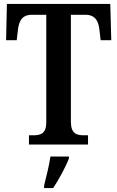

<svg xmlns="http://www.w3.org/2000/svg" viewBox="-20 -734 596 975"><path d="M127 0H427V-47H406C369 -47 340 -55 340 -116V-659H413C465 -659 480 -626 485 -582L491 -530H545L540 -714H15L11 -530H65L71 -582C76 -626 91 -659 142 -659H215V-113C215 -55 186 -47 149 -47H127ZM204 208V221H250C278 179 314 113 330 71V61H236C230 107 214 166 204 208Z"/></svg>

Font: Noto Serif Georgian Condensed SemiBold
Style: Regular
Weight: 600
Width: 3
Designer: Monotype Design Team, Akaki Razmadze
Foundry: Google LLC
Version: Version 2.003